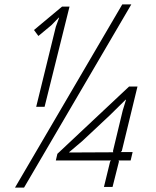

<svg xmlns="http://www.w3.org/2000/svg" viewBox="-20 -840 708 870"><path d="M575 -820 89 10H48L534 -820ZM182 -356H144L233 -719L248 -760H246L213 -726L154 -677L134 -704L261 -810H295ZM517 -113 519 -108 490 7H451L479 -108L483 -113H233L240 -143L565 -448H603L532 -156L527 -151H581L572 -113ZM492 -156 536 -339 551 -388H549L478 -318L353 -201L294 -151L293 -149L493 -150Z"/></svg>

Font: TypoPRO Sinkin Sans
Style: 200 X Light Italic
Weight: 200
Italic angle: -112°
Designer: Keith Bates
Foundry: K-Type
Version: Sinkin Sans (version 1.0)  by Keith Bates   •   © 2014   www